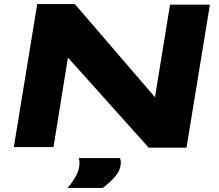

<svg xmlns="http://www.w3.org/2000/svg" viewBox="-20 -723 1076 944"><path d="M48 0 163 -703H348L742 -245L816 -700H1012L897 3H711L314 -440L243 0ZM367 54H570Q574 65 574 74Q574 113 546 145Q518 177 485 201H312Q336 174 353.5 142Q371 110 371 76Q371 70 369.5 64.5Q368 59 367 54Z"/></svg>

Font: Georama ExtraExtended
Style: Bold Italic
Weight: 700
Width: 8
Italic angle: -9°
Designer: Jean-Baptiste Levee
Foundry: Production Type
Version: Version 1.000